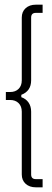

<svg xmlns="http://www.w3.org/2000/svg" viewBox="-20 -780 222 820"><path d="M5 -387H23Q46 -387 59.5 -400.5Q73 -414 73 -437V-705Q73 -730 89.5 -745Q106 -760 133 -760H162V-725H133Q113 -725 113 -705V-437Q113 -391 71 -375V-365Q91 -358 102 -342Q113 -326 113 -303V-35Q113 -15 133 -15H162V20H133Q106 20 89.5 5Q73 -10 73 -35V-303Q73 -326 59.5 -339.5Q46 -353 23 -353H5Z"/></svg>

Font: Exetegue Light
Style: Regular
Weight: 300
Designer: Fábio Duarte Martins
Foundry: Fábio Duarte Martins
Version: Version 0.001